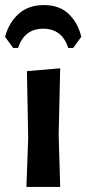

<svg xmlns="http://www.w3.org/2000/svg" viewBox="-41 -736 340 756"><path d="M11 -547 -21 -591Q-6 -647 32.5 -681.5Q71 -716 132 -716Q193 -716 229.5 -681Q266 -646 279 -591L247 -547H228Q203 -623 129 -623Q55 -623 30 -547ZM63 0 70 -192 65 -456 196 -467 190 -205 196 0Z"/></svg>

Font: Alegreya Sans
Style: Bold
Weight: 700
Designer: Juan Pablo del Peral
Foundry: Huerta Tipografica
Version: Version 2.007